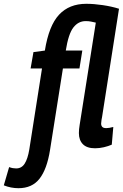

<svg xmlns="http://www.w3.org/2000/svg" viewBox="-131 -770 646 1010"><path d="M-34 220Q-73 220 -111 205L-83 109Q-72 113 -63.5 114.5Q-55 116 -46 116Q-17 116 -1 90.5Q15 65 23 17L90 -410H30L45 -496L105 -504Q126 -635 179.5 -692.5Q233 -750 323 -750Q363 -750 410 -743Q457 -736 495 -724L406 -155Q405 -152 403 -139Q401 -126 401 -120Q401 -109 407 -102.5Q413 -96 428 -96Q442 -96 465 -102L457 -9Q439 -1 415.5 4.5Q392 10 369 10Q326 10 305 -11.5Q284 -33 284 -70Q284 -89 288 -113L373 -651Q360 -654 347.5 -656.5Q335 -659 320 -659Q281 -659 255 -625.5Q229 -592 215 -504H302L287 -410H200L132 20Q116 120 77 170Q38 220 -34 220Z"/></svg>

Font: Georama SemiCondensed SemiBold
Style: Italic
Weight: 600
Width: 4
Italic angle: -9°
Designer: Jean-Baptiste Levee
Foundry: Production Type
Version: Version 1.000